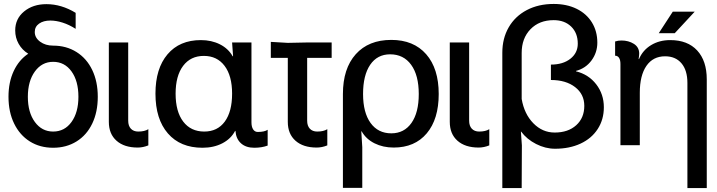

<svg xmlns="http://www.w3.org/2000/svg" viewBox="-20 -735 3631 972"><path d="M475 -245Q475 -168 447 -109.5Q419 -51 367.5 -19Q316 13 249 13Q182 13 131 -19Q80 -51 51.5 -109.5Q23 -168 23 -245Q23 -319 49.5 -375.5Q76 -432 123 -463Q92 -482 74.5 -513Q57 -544 57 -581Q57 -640 102 -677Q147 -714 215 -714Q291 -714 363 -670V-589Q330 -610 297 -620.5Q264 -631 235 -631Q200 -631 178 -615.5Q156 -600 156 -573Q156 -544 183 -524Q210 -504 249 -504Q316 -504 367.5 -471.5Q419 -439 447 -380.5Q475 -322 475 -245ZM249 -69Q307 -69 342 -117.5Q377 -166 377 -245Q377 -325 342 -373.5Q307 -422 249 -422Q192 -422 156.5 -373Q121 -324 121 -245Q121 -166 156.5 -117.5Q192 -69 249 -69Z M531 -520H629V-124Q629 -98 642.5 -83.5Q656 -69 680 -69Q712 -69 731 -81V1Q704 12 677 12Q609 12 570 -22.5Q531 -57 531 -118Z M767 -261Q767 -388 828 -460Q889 -532 997 -532Q1051 -532 1093.5 -510.5Q1136 -489 1158 -450H1160L1155 -520H1253V-116Q1253 -93 1261.5 -80Q1270 -67 1285 -67Q1319 -67 1335 -78V2Q1305 13 1267 13Q1225 13 1200 -9.5Q1175 -32 1172 -72H1170Q1149 -32 1105.5 -9.5Q1062 13 1005 13Q893 13 830 -59.5Q767 -132 767 -261ZM1014 -69Q1081 -69 1118 -119.5Q1155 -170 1155 -261Q1155 -351 1117 -401.5Q1079 -452 1012 -452Q945 -452 907 -401.5Q869 -351 869 -261Q869 -170 907.5 -119.5Q946 -69 1014 -69Z M1437 -442H1351V-523L1437 -518L1535 -520H1659V-442H1535V-124Q1535 -98 1548.5 -83.5Q1562 -69 1586 -69Q1618 -69 1637 -81V1Q1610 12 1583 12Q1515 12 1476 -22.5Q1437 -57 1437 -118Z M2201 -259Q2201 -132 2140.5 -60Q2080 12 1973 12Q1919 12 1876 -9.5Q1833 -31 1811 -70H1809L1814 10V216H1716V-259Q1716 -388 1781 -460.5Q1846 -533 1961 -533Q2074 -533 2137.5 -460.5Q2201 -388 2201 -259ZM1961 -60Q2026 -60 2063 -112.5Q2100 -165 2100 -259Q2100 -354 2061.5 -407Q2023 -460 1955 -460Q1890 -460 1854 -407Q1818 -354 1818 -259Q1818 -165 1856 -112.5Q1894 -60 1961 -60Z M2257 -520H2355V-124Q2355 -98 2368.5 -83.5Q2382 -69 2406 -69Q2438 -69 2457 -81V1Q2430 12 2403 12Q2335 12 2296 -22.5Q2257 -57 2257 -118Z M2523 217V-468Q2523 -541 2555.5 -597Q2588 -653 2647 -684Q2706 -715 2783 -715Q2849 -715 2899 -690.5Q2949 -666 2976.5 -621.5Q3004 -577 3004 -519Q3004 -469 2974.5 -429Q2945 -389 2896 -376V-374Q2960 -358 2998.5 -308Q3037 -258 3037 -192Q3037 -130 3006 -82Q2975 -34 2919 -8Q2863 18 2790 18Q2741 18 2694 -6Q2647 -30 2618 -69H2617L2622 1L2621 217ZM2788 -64Q2856 -64 2897 -101Q2938 -138 2938 -199Q2938 -258 2891.5 -294Q2845 -330 2769 -330V-408Q2830 -408 2867.5 -437.5Q2905 -467 2905 -514Q2905 -568 2871.5 -600.5Q2838 -633 2783 -633Q2710 -633 2665.5 -587Q2621 -541 2621 -467V-234Q2634 -158 2680 -111Q2726 -64 2788 -64Z M3121 0V-411Q3121 -431 3114 -442Q3107 -453 3094 -453V-525Q3109 -530 3126 -530Q3162 -530 3189 -513Q3216 -496 3216 -463Q3216 -455 3215 -451L3213 -436H3215Q3234 -481 3276 -506.5Q3318 -532 3373 -532Q3461 -532 3509.5 -479.5Q3558 -427 3558 -333V217H3460V-315Q3460 -379 3430 -414.5Q3400 -450 3347 -450Q3286 -450 3252.5 -401.5Q3219 -353 3219 -265V0ZM3386 -676H3497L3396 -567H3315Z"/></svg>

Font: Non Bureau
Style: Regular
Weight: 400
Designer: Jona Saucedo
Foundry: Non Foundry
Version: Version 1.000; ttfautohint (v1.8.4)